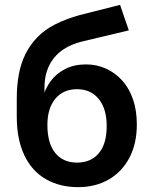

<svg xmlns="http://www.w3.org/2000/svg" viewBox="-20 -760 633 790"><path d="M301 10Q226 10 168.5 -23Q111 -56 80 -121.5Q49 -187 49 -280V-355Q49 -408 57.5 -454Q66 -500 85 -538Q104 -576 134 -607Q164 -638 207.5 -660Q251 -682 308 -698L474 -740L510 -635L317 -589Q241 -570 202 -521.5Q163 -473 163 -399V-354H155Q165 -394 188 -425.5Q211 -457 248 -476Q285 -495 334 -495Q378 -495 416.5 -477.5Q455 -460 483.5 -428Q512 -396 527.5 -350.5Q543 -305 543 -248Q543 -169 512.5 -111Q482 -53 427.5 -21.5Q373 10 301 10ZM297 -91Q354 -91 386.5 -129.5Q419 -168 419 -241Q419 -313 386 -353Q353 -393 297 -393Q240 -393 207.5 -353.5Q175 -314 175 -246Q175 -171 207 -131Q239 -91 297 -91Z"/></svg>

Font: Nunitoga
Style: Bold
Weight: 700
Designer: Vernon Adams
Foundry: Vernon Adams
Version: Version 1.0